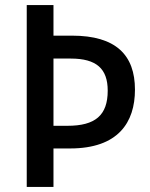

<svg xmlns="http://www.w3.org/2000/svg" viewBox="-20 -734 590 754"><path d="M510 -382C510 -518 435 -594 263 -594H190V-714H85V0H190V-151H255C444 -151 510 -253 510 -382ZM245 -240H190V-504H258C359 -504 403 -464 403 -378C403 -281 354 -240 245 -240Z"/></svg>

Font: Noto Sans Thai Looped SemiCondensed Medium
Style: Regular
Weight: 500
Width: 4
Designer: Sasikarn Vongin, Ben Mitchell
Foundry: The Fontpad Ltd
Version: Version 1.001